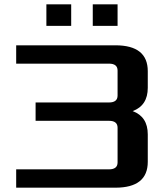

<svg xmlns="http://www.w3.org/2000/svg" viewBox="-20 -870 780 890"><path d="M55 0V-85H485Q525 -85 525 -117V-278Q525 -310 485 -310H145V-395H485Q525 -395 525 -427V-543Q525 -575 485 -575H55V-660H515Q665 -660 665 -540V-463Q665 -381 595 -355Q665 -329 665 -247V-120Q665 0 515 0ZM195 -750V-850H310V-750ZM410 -750V-850H525V-750Z"/></svg>

Font: Xolonium
Style: Regular
Weight: 400
Designer: Severin Meyer
Version: Version 4.2